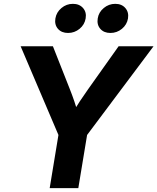

<svg xmlns="http://www.w3.org/2000/svg" viewBox="-20 -965 808 985"><path d="M234.9 0 279.8 -272.5 85.9 -727.5H251.5L338.4 -507.3Q350.6 -476.6 361.1 -445.8Q371.6 -415 381.8 -381.3H349.1Q369.6 -415 389.9 -445.8Q410.2 -476.6 432.1 -507.3L588.4 -727.5H767.6L426.8 -272.5L381.8 0ZM546.4 -795.9Q513.2 -795.9 494.6 -817.1Q476.1 -838.4 481.4 -870.6Q486.3 -902.3 512.2 -923.8Q538.1 -945.3 571.3 -945.3Q604.5 -945.3 623 -923.8Q641.6 -902.3 636.7 -870.6Q631.3 -838.4 605.5 -817.1Q579.6 -795.9 546.4 -795.9ZM329.1 -795.9Q295.9 -795.9 277.3 -817.1Q258.8 -838.4 264.2 -870.6Q269.5 -902.3 295.2 -923.8Q320.8 -945.3 354 -945.3Q387.2 -945.3 406 -923.8Q424.8 -902.3 419.4 -870.6Q414.1 -838.4 388.2 -817.1Q362.3 -795.9 329.1 -795.9Z"/></svg>

Font: Inter 28pt
Style: Bold Italic
Weight: 700
Italic angle: -9.3988°
Designer: Rasmus Andersson
Foundry: rsms
Version: Version 4.001;git-66647c0bb